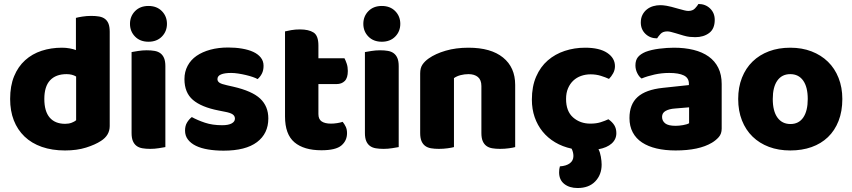

<svg xmlns="http://www.w3.org/2000/svg" viewBox="-20 -741 4289 966"><path d="M31 -243Q31 -309 51 -357.5Q71 -406 106.5 -438Q142 -470 189.5 -485.5Q237 -501 292 -501Q312 -501 331 -497.5Q350 -494 362 -489V-651Q372 -654 394 -657.5Q416 -661 439 -661Q461 -661 478.5 -658Q496 -655 508 -646Q520 -637 526 -621.5Q532 -606 532 -581V-107Q532 -60 488 -32Q459 -13 413 1.5Q367 16 307 16Q242 16 190.5 -2Q139 -20 103.5 -54Q68 -88 49.5 -135.5Q31 -183 31 -243ZM315 -368Q261 -368 232 -337Q203 -306 203 -243Q203 -181 230 -149.5Q257 -118 308 -118Q326 -118 340.5 -123.5Q355 -129 363 -136V-356Q343 -368 315 -368Z M634 -621Q634 -659 659.5 -685Q685 -711 727 -711Q769 -711 794.5 -685Q820 -659 820 -621Q820 -583 794.5 -557Q769 -531 727 -531Q685 -531 659.5 -557Q634 -583 634 -621ZM812 -1Q801 1 779.5 4.5Q758 8 736 8Q714 8 696.5 5Q679 2 667 -7Q655 -16 648.5 -31.5Q642 -47 642 -72V-479Q653 -481 674.5 -484.5Q696 -488 718 -488Q740 -488 757.5 -485Q775 -482 787 -473Q799 -464 805.5 -448.5Q812 -433 812 -408Z M1330 -145Q1330 -69 1273 -26Q1216 17 1105 17Q1063 17 1027 11Q991 5 965.5 -7.5Q940 -20 925.5 -39Q911 -58 911 -84Q911 -108 921 -124.5Q931 -141 945 -152Q974 -136 1011.5 -123.5Q1049 -111 1098 -111Q1129 -111 1145.5 -120Q1162 -129 1162 -144Q1162 -158 1150 -166Q1138 -174 1110 -179L1080 -185Q993 -202 950.5 -238.5Q908 -275 908 -343Q908 -380 924 -410Q940 -440 969 -460Q998 -480 1038.5 -491Q1079 -502 1128 -502Q1165 -502 1197.5 -496.5Q1230 -491 1254 -480Q1278 -469 1292 -451.5Q1306 -434 1306 -410Q1306 -387 1297.5 -370.5Q1289 -354 1276 -343Q1268 -348 1252 -353.5Q1236 -359 1217 -363.5Q1198 -368 1178.5 -371Q1159 -374 1143 -374Q1110 -374 1092 -366.5Q1074 -359 1074 -343Q1074 -332 1084 -325Q1094 -318 1122 -312L1153 -305Q1249 -283 1289.5 -244.5Q1330 -206 1330 -145Z M1582 -167Q1582 -141 1598.5 -130Q1615 -119 1645 -119Q1660 -119 1676 -121.5Q1692 -124 1704 -128Q1713 -117 1719.5 -103.5Q1726 -90 1726 -71Q1726 -33 1697.5 -9Q1669 15 1597 15Q1509 15 1461.5 -25Q1414 -65 1414 -155V-583Q1425 -586 1445.5 -589.5Q1466 -593 1489 -593Q1533 -593 1557.5 -577.5Q1582 -562 1582 -512V-448H1713Q1719 -437 1724.5 -420.5Q1730 -404 1730 -384Q1730 -349 1714.5 -333.5Q1699 -318 1673 -318H1582Z M1808 -621Q1808 -659 1833.5 -685Q1859 -711 1901 -711Q1943 -711 1968.5 -685Q1994 -659 1994 -621Q1994 -583 1968.5 -557Q1943 -531 1901 -531Q1859 -531 1833.5 -557Q1808 -583 1808 -621ZM1986 -1Q1975 1 1953.5 4.5Q1932 8 1910 8Q1888 8 1870.5 5Q1853 2 1841 -7Q1829 -16 1822.5 -31.5Q1816 -47 1816 -72V-479Q1827 -481 1848.5 -484.5Q1870 -488 1892 -488Q1914 -488 1931.5 -485Q1949 -482 1961 -473Q1973 -464 1979.5 -448.5Q1986 -433 1986 -408Z M2402 -308Q2402 -339 2384.5 -353.5Q2367 -368 2337 -368Q2317 -368 2297.5 -363Q2278 -358 2264 -348V-1Q2254 2 2232.5 5Q2211 8 2188 8Q2166 8 2148.5 5Q2131 2 2119 -7Q2107 -16 2100.5 -31.5Q2094 -47 2094 -72V-372Q2094 -399 2105.5 -416Q2117 -433 2137 -447Q2171 -471 2222.5 -486Q2274 -501 2337 -501Q2450 -501 2511 -451.5Q2572 -402 2572 -314V-1Q2562 2 2540.5 5Q2519 8 2496 8Q2474 8 2456.5 5Q2439 2 2427 -7Q2415 -16 2408.5 -31.5Q2402 -47 2402 -72Z M2856 7Q2810 -3 2773 -25Q2736 -47 2710 -79Q2684 -111 2670 -151.5Q2656 -192 2656 -240Q2656 -306 2677.5 -355.5Q2699 -405 2736 -437Q2773 -469 2821.5 -485Q2870 -501 2924 -501Q2996 -501 3035 -475Q3074 -449 3074 -408Q3074 -389 3065 -372.5Q3056 -356 3044 -344Q3027 -352 3003 -359.5Q2979 -367 2951 -367Q2926 -367 2903.5 -359Q2881 -351 2864.5 -335.5Q2848 -320 2838 -297Q2828 -274 2828 -243Q2828 -181 2863.5 -150Q2899 -119 2950 -119Q2980 -119 3002 -126Q3024 -133 3041 -141Q3061 -127 3071 -110.5Q3081 -94 3081 -71Q3081 -40 3057.5 -19Q3034 2 2991 10Q2999 24 3003 47Q3007 70 3007 87Q3007 138 2975 171.5Q2943 205 2886 205Q2845 205 2819 184.5Q2793 164 2793 126Q2793 109 2797 96Q2829 94 2847 80.5Q2865 67 2865 44Q2865 34 2862.5 24.5Q2860 15 2856 7Z M3379 -108Q3396 -108 3416.5 -111.5Q3437 -115 3447 -121V-201L3375 -195Q3347 -193 3329 -183Q3311 -173 3311 -153Q3311 -133 3326.5 -120.5Q3342 -108 3379 -108ZM3371 -501Q3425 -501 3469.5 -490Q3514 -479 3545.5 -456.5Q3577 -434 3594 -399.5Q3611 -365 3611 -318V-94Q3611 -68 3596.5 -51.5Q3582 -35 3562 -23Q3497 16 3379 16Q3326 16 3283.5 6Q3241 -4 3210.5 -24Q3180 -44 3163.5 -75Q3147 -106 3147 -147Q3147 -216 3188 -253Q3229 -290 3315 -299L3446 -313V-320Q3446 -349 3420.5 -361.5Q3395 -374 3347 -374Q3309 -374 3273 -366Q3237 -358 3208 -346Q3195 -355 3186 -373.5Q3177 -392 3177 -412Q3177 -438 3189.5 -453.5Q3202 -469 3228 -480Q3257 -491 3296.5 -496Q3336 -501 3371 -501ZM3393 -697Q3411 -692 3423 -689Q3435 -686 3443 -686Q3465 -686 3477 -699Q3489 -712 3494 -721Q3529 -721 3552.5 -698.5Q3576 -676 3576 -641Q3576 -596 3548 -575Q3520 -554 3478 -554Q3464 -554 3450 -555.5Q3436 -557 3419 -562L3379 -574Q3365 -578 3355.5 -580.5Q3346 -583 3337 -583Q3315 -583 3303.5 -570.5Q3292 -558 3286 -548Q3251 -548 3227.5 -570.5Q3204 -593 3204 -628Q3204 -650 3212.5 -666.5Q3221 -683 3235 -694Q3249 -705 3266.5 -710Q3284 -715 3302 -715Q3315 -715 3333.5 -712Q3352 -709 3393 -697Z M4218 -243Q4218 -181 4199 -132.5Q4180 -84 4145.5 -51Q4111 -18 4063 -1Q4015 16 3956 16Q3897 16 3849 -2Q3801 -20 3766.5 -53.5Q3732 -87 3713 -135Q3694 -183 3694 -243Q3694 -302 3713 -350Q3732 -398 3766.5 -431.5Q3801 -465 3849 -483Q3897 -501 3956 -501Q4015 -501 4063 -482.5Q4111 -464 4145.5 -430.5Q4180 -397 4199 -349Q4218 -301 4218 -243ZM3868 -243Q3868 -182 3891.5 -149.5Q3915 -117 3957 -117Q3999 -117 4021.5 -150Q4044 -183 4044 -243Q4044 -303 4021 -335.5Q3998 -368 3956 -368Q3914 -368 3891 -335.5Q3868 -303 3868 -243Z"/></svg>

Font: BALOOCHETTANREGULAR
Style: Book
Weight: 400
Designer: Maithili Shingre and Ek Type
Foundry: Ek Type
Version: Version 1.100;PS 1.000;hotconv 1.0.88;makeotf.lib2.5.647800;